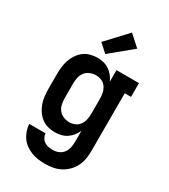

<svg xmlns="http://www.w3.org/2000/svg" viewBox="-237 -896 1074 1220"><g transform="rotate(30 300.0 -286.5)"><path d="M296 213Q271 213 246 209.5Q221 206 197.5 197Q174 188 153 173Q132 158 117.5 137.5Q103 117 94.5 92.5Q86 68 85 43H204Q205 59 213 73.5Q221 88 234.5 97Q248 106 264 109Q280 112 296 112Q318 112 338.5 103.5Q359 95 372 77.5Q385 60 389.5 38.5Q394 17 394 -5V-85Q385 -64 370.5 -46Q356 -28 337.5 -15.5Q319 -3 296.5 2.5Q274 8 251 8Q225 8 199 1Q173 -6 152.5 -22Q132 -38 117 -60Q102 -82 93.5 -107Q85 -132 82 -158Q79 -184 79 -210V-320Q79 -346 82 -372Q85 -398 93.5 -423Q102 -448 117 -470Q132 -492 152.5 -508Q173 -524 199 -531Q225 -538 251 -538Q274 -538 296.5 -532.5Q319 -527 337.5 -514.5Q356 -502 370.5 -484Q385 -466 394 -445V-530H559V-429H513V-5Q513 24 508 53Q503 82 490 108Q477 134 456 155Q435 176 409 189.5Q383 203 354 208Q325 213 296 213ZM299 -93Q321 -93 341 -102Q361 -111 373 -128.5Q385 -146 389.5 -167.5Q394 -189 394 -210V-320Q394 -341 389.5 -362.5Q385 -384 373 -401.5Q361 -419 341 -428Q321 -437 299 -437Q277 -437 256 -428.5Q235 -420 221.5 -403Q208 -386 203 -364Q198 -342 198 -320V-210Q198 -188 203 -166Q208 -144 221.5 -127Q235 -110 256 -101.5Q277 -93 299 -93ZM281 -583 221 -637 360 -786 440 -714Z"/></g></svg>

Font: Iosevka Slab Extended
Style: Bold
Weight: 700
Width: 7
Monospace: yes
Designer: Belleve Invis
Foundry: Belleve Invis
Version: Version 11.1.0; ttfautohint (v1.8.3)